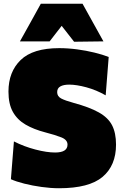

<svg xmlns="http://www.w3.org/2000/svg" viewBox="-20 -985 656 1021"><path d="M294 16Q250 16 201.2 9.2Q152.5 2.5 109 -8.5Q65.5 -19.5 38 -32L54 -233Q108 -205.5 168.5 -189.8Q229 -174 273 -174Q339 -174 339 -216Q339 -241.5 306.2 -254.5Q273.5 -267.5 221 -281Q159.5 -297 115.8 -322.5Q72 -348 48.5 -390Q25 -432 25 -498Q25 -603 90 -666Q155 -729 295 -729Q341.5 -729 390.2 -722.5Q439 -716 482.8 -705.2Q526.5 -694.5 558 -682L542 -478Q492 -506.5 439.2 -520.8Q386.5 -535 348 -535Q318 -535 301 -525.5Q284 -516 284 -495Q284 -472.5 305.5 -461.2Q327 -450 371 -438Q456 -415 505.5 -387.2Q555 -359.5 576 -318.8Q597 -278 597 -216Q597 -105 525.5 -44.5Q454 16 294 16ZM374 -763Q358 -784 341.2 -805Q324.5 -826 308 -847.5Q291.5 -826.5 275.5 -805.8Q259.5 -785 244 -765H86Q113.5 -814 141.2 -864Q169 -914 197 -965H419Q447 -914 475 -864Q503 -814 530 -765Z"/></svg>

Font: Commissioner Black
Style: Regular
Weight: 900
Designer: Kostas Bartsokas
Foundry: Kostas Bartsokas
Version: Version 1.000; ttfautohint (v1.8.3)